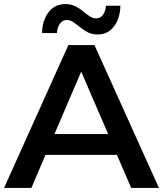

<svg xmlns="http://www.w3.org/2000/svg" viewBox="-25 -921 799 941"><path d="M-5 0 310 -700H438L754 0H618L548 -162H198L129 0ZM505 -264 373 -570 242 -264ZM453 -752Q426 -752 405 -763Q384 -774 367.5 -787.5Q351 -801 335 -812Q319 -823 303 -823Q281 -823 268 -804Q255 -785 254 -759H181Q182 -820 212.5 -860.5Q243 -901 295 -901Q323 -901 344 -890.5Q365 -880 381.5 -866Q398 -852 414 -841.5Q430 -831 446 -831Q468 -831 480.5 -849.5Q493 -868 494 -893H565Q564 -833 534.5 -792.5Q505 -752 453 -752Z"/></svg>

Font: Montserrat Thin SemiBold
Style: Regular
Weight: 600
Version: Version 9.000